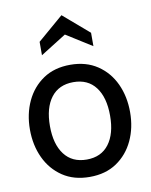

<svg xmlns="http://www.w3.org/2000/svg" viewBox="-83 -788 678 860"><g transform="rotate(-10 256.0 -358.0)"><path d="M256 10Q184 10 133 -24.2Q82 -58.5 55 -116.2Q28 -174 28 -245Q28 -316 55 -373.8Q82 -431.5 132.8 -465.8Q183.5 -500 256 -500Q327.5 -500 378.8 -465.8Q430 -431.5 456.8 -373.8Q483.5 -316 483.5 -245Q483.5 -174 456.5 -116.2Q429.5 -58.5 378.8 -24.2Q328 10 256 10ZM256 -69Q322 -69 357.2 -115.8Q392.5 -162.5 392.5 -245Q392.5 -328 357.2 -374.5Q322 -421 256 -421Q190 -421 154.5 -374.5Q119 -328 119 -245Q119 -162.5 154.5 -115.8Q190 -69 256 -69ZM139 -564V-625L256 -725.5L373 -625V-564L256 -637.5Z"/></g></svg>

Font: Cabin
Style: Regular
Weight: 400
Width: 4
Designer: Pablo Impallari
Foundry: Pablo Impallari. http://www.impallari.com Igino Marini. http://www.ikern.com
Version: Version 3.001